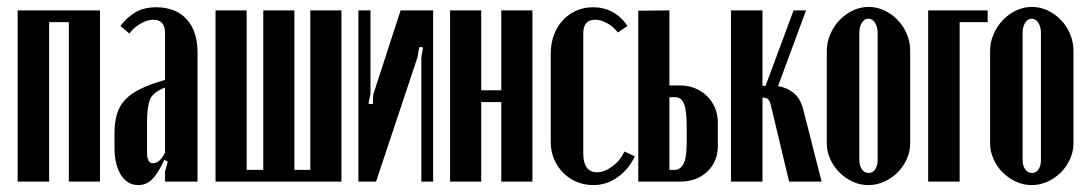

<svg xmlns="http://www.w3.org/2000/svg" viewBox="-20 -525 3150 555"><path d="M269 -495V0H179V-461H122V0H31V-495Z M311 -139Q311 -171 318 -195Q325 -219 342 -237Q359 -255 387 -268.5Q415 -282 457 -294V-430Q457 -468 423 -468Q406 -468 386 -456.5Q366 -445 354 -428L328 -450Q348 -476 372.5 -490Q397 -504 431 -504Q488 -504 519.5 -469.5Q551 -435 551 -372V0H457V-29L465 -58L455 -63Q437 -24 420 -7Q403 10 380 10Q348 10 329.5 -19.5Q311 -49 311 -98ZM422 -53Q442 -53 457 -84V-272Q421 -258 413 -236Q405 -214 405 -173V-85Q405 -53 422 -53Z M603 -495H693V-34H741V-495H831V-34H877V-495H967V0H603Z M1232 -495V0H1198V-359L1203 -388L1192 -389L1187 -360L1067 0H1016V-495H1051V-254L1045 -225L1058 -224L1059 -252L1138 -495Z M1371 -495V-264H1429V-495H1519V0H1429V-230H1371V0H1281V-495Z M1572 -370Q1572 -399 1581 -423.5Q1590 -448 1606.5 -466Q1623 -484 1645.5 -494Q1668 -504 1694 -504Q1757 -504 1794 -450L1766 -431Q1753 -448 1735 -458Q1717 -468 1700 -468Q1666 -468 1666 -428V-82Q1666 -27 1706 -27Q1727 -27 1750 -44Q1773 -61 1785 -87L1815 -73Q1797 -35 1765 -12.5Q1733 10 1695 10Q1669 10 1646.5 0.5Q1624 -9 1607.5 -26Q1591 -43 1581.5 -65.5Q1572 -88 1572 -114Z M1946 -278Q1970 -278 1990 -269.5Q2010 -261 2024.5 -246.5Q2039 -232 2047 -212.5Q2055 -193 2055 -171V-103Q2055 -58 2024.5 -29Q1994 0 1945 0H1825V-494L1915 -495V-278ZM1965 -158Q1965 -207 1957 -225.5Q1949 -244 1933 -244H1915V-34H1932Q1945 -34 1955 -50Q1965 -66 1965 -115Z M2208 -222Q2204 -237 2198 -240Q2192 -243 2184 -243V0H2093V-495H2184V-277H2193L2274 -495H2310L2229 -276Q2255 -272 2274.5 -256Q2294 -240 2302 -208L2355 0H2261Z M2491 -505Q2515 -505 2537 -494.5Q2559 -484 2575.5 -466.5Q2592 -449 2601.5 -426Q2611 -403 2611 -378V-111Q2611 -87 2601 -65Q2591 -43 2574.5 -26.5Q2558 -10 2536 0Q2514 10 2490 10Q2466 10 2444.5 0Q2423 -10 2406.5 -26.5Q2390 -43 2380 -65Q2370 -87 2370 -111V-378Q2370 -403 2380 -426Q2390 -449 2406.5 -466.5Q2423 -484 2445 -494.5Q2467 -505 2491 -505ZM2490 -471Q2479 -471 2471.5 -459.5Q2464 -448 2464 -429V-63Q2464 -46 2471.5 -35.5Q2479 -25 2491 -25Q2503 -25 2510 -35.5Q2517 -46 2517 -63V-429Q2517 -447 2509.5 -459Q2502 -471 2490 -471Z M2663 -495H2835V-461H2754V0H2663Z M2963 -505Q2987 -505 3009 -494.5Q3031 -484 3047.5 -466.5Q3064 -449 3073.5 -426Q3083 -403 3083 -378V-111Q3083 -87 3073 -65Q3063 -43 3046.5 -26.5Q3030 -10 3008 0Q2986 10 2962 10Q2938 10 2916.5 0Q2895 -10 2878.5 -26.5Q2862 -43 2852 -65Q2842 -87 2842 -111V-378Q2842 -403 2852 -426Q2862 -449 2878.5 -466.5Q2895 -484 2917 -494.5Q2939 -505 2963 -505ZM2962 -471Q2951 -471 2943.5 -459.5Q2936 -448 2936 -429V-63Q2936 -46 2943.5 -35.5Q2951 -25 2963 -25Q2975 -25 2982 -35.5Q2989 -46 2989 -63V-429Q2989 -447 2981.5 -459Q2974 -471 2962 -471Z"/></svg>

Font: Moniqa ExtBd Cond Paragraph
Style: Regular
Weight: 800
Width: 3
Designer: Rajesh Rajput
Foundry: Rajesh Rajput
Version: Version 1.000